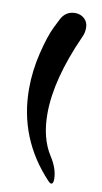

<svg xmlns="http://www.w3.org/2000/svg" viewBox="-79 -776 396 745"><g transform="rotate(10 118.5 -403.0)"><path d="M101 -703Q119 -737 156 -737Q177 -737 192 -723.5Q207 -710 207 -687Q207 -667 198 -649Q117 -469 117 -334Q117 -238 157 -175Q187 -129 187 -88Q187 -69 178 -69Q174 -69 167 -76Q30 -221 30 -417Q30 -488 47.5 -559.5Q65 -631 83 -667Z"/></g></svg>

Font: KleponIjo
Style: Ijo
Weight: 400
Designer: Aprian Dwi Nur Sembada & Aurellia CItra
Version: Version 001.000